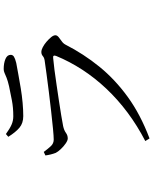

<svg xmlns="http://www.w3.org/2000/svg" viewBox="85 -869 830 1040"><g transform="rotate(-90 500.0 -349.0)"><path d="M256 23Q339 -20 410 -73Q481 -126 539.5 -188Q598 -250 642.5 -318.5Q687 -387 717 -460Q724 -479 705 -476Q680 -474 642 -469Q604 -464 560 -457.5Q516 -451 472.5 -444.5Q429 -438 393 -432Q357 -426 337 -422Q314 -417 300.5 -407Q287 -397 270 -397Q259 -397 242.5 -408.5Q226 -420 212 -435Q198 -450 192 -462Q187 -475 183.5 -489Q180 -503 178 -518L197 -527Q214 -504 228.5 -488.5Q243 -473 264 -473Q281 -473 323 -477Q365 -481 417.5 -487Q470 -493 523 -499.5Q576 -506 619.5 -512Q663 -518 684 -521Q706 -523 715.5 -531.5Q725 -540 738 -540Q750 -540 765 -532Q780 -524 794.5 -511.5Q809 -499 819 -486.5Q829 -474 829 -464Q829 -455 819 -446.5Q809 -438 797 -430Q785 -422 778 -409Q728 -311 659 -226Q590 -141 495 -72Q400 -3 270 46ZM391 -638Q353 -638 328.5 -658.5Q304 -679 279 -719L294 -732Q323 -711 344.5 -701.5Q366 -692 390 -692Q437 -692 476 -699.5Q515 -707 553 -715Q583 -722 599 -728.5Q615 -735 625 -739.5Q635 -744 646 -744Q678 -744 700.5 -734.5Q723 -725 723 -706Q723 -695 713 -688.5Q703 -682 679 -676Q651 -671 616 -664.5Q581 -658 541.5 -651.5Q502 -645 463 -641.5Q424 -638 391 -638Z"/></g></svg>

Font: Noto Serif JP
Style: Regular
Weight: 400
Designer: Ryoko NISHIZUKA  (kana & ideographs); Frank Grießhammer (Latin, Greek & Cyrillic); Wenlong ZHANG  (bopomofo); Sandoll Co
Foundry: Adobe
Version: Version 2.003-H1;hotconv 1.1.1;makeotfexe 2.6.0